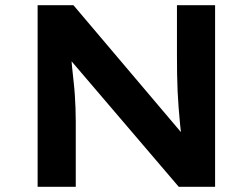

<svg xmlns="http://www.w3.org/2000/svg" viewBox="-20 -720 973 740"><path d="M125 0V-700H263L706 -177H682Q677 -210 674 -241.5Q671 -273 668.5 -304.5Q666 -336 664.5 -368.5Q663 -401 662.5 -435.5Q662 -470 662 -509V-700H809V0H669L218 -528L252 -527Q255 -490 258 -459.5Q261 -429 264 -403Q267 -377 268.5 -352.5Q270 -328 271 -303.5Q272 -279 272 -252V0Z"/></svg>

Font: Lexend Exa SemiBold
Style: Regular
Weight: 600
Designer: Bonnie Shaver-Troup, Thomas Jockin
Foundry: Lexend
Version: Version 1.007